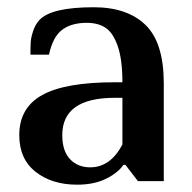

<svg xmlns="http://www.w3.org/2000/svg" viewBox="-20 -500 530 530"><path d="M192.9 9.8Q123.5 9.8 78.4 -25.6Q33.2 -61 33.2 -127Q33.2 -202.6 96.7 -237.8Q160.2 -272.9 296.9 -272.9H317.9Q317.9 -335 305.2 -372.1Q292.5 -409.2 271.7 -423.1Q251 -437 219.2 -437Q177.7 -437 151.9 -418Q126 -398.9 115.2 -349.1H64Q64 -371.1 64.9 -384.5Q65.9 -397.9 71.8 -415.3Q77.6 -432.6 88.9 -444.8Q121.6 -480 238.8 -480Q331.1 -480 381.6 -431.2Q432.1 -382.3 432.1 -270V0H360.8L326.2 -44.9H320.8Q304.7 -22 271.7 -6.1Q238.8 9.8 192.9 9.8ZM229 -38.1Q284.7 -38.1 317.9 -101.1V-230H296.9Q151.9 -230 151.9 -127Q151.9 -83.5 173.1 -60.8Q194.3 -38.1 229 -38.1Z"/></svg>

Font: El Messiri SemiBold
Style: Regular
Weight: 600
Designer: Mohamed Gaber
Foundry: Kief Type Foundry
Version: Version 2.007;PS 002.007;hotconv 1.0.88;makeotf.lib2.5.64775